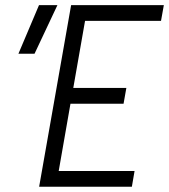

<svg xmlns="http://www.w3.org/2000/svg" viewBox="-20 -713 645 733"><path d="M129.4 0 251.5 -693.4H605.5L594.7 -633.3H304.7L259.8 -377.4H462.4L451.7 -316.9H249L204.1 -60.1H493.7L483.4 0ZM50.3 -507.8 128.9 -693.4H199.2L111.8 -507.8Z"/></svg>

Font: Cascadia Code PL Light
Style: Italic
Weight: 300
Italic angle: -10°
Monospace: yes
Designer: Aaron Bell
Foundry: Saja Typeworks
Version: Version 2404.023; ttfautohint (v1.8.4)